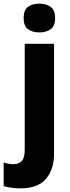

<svg xmlns="http://www.w3.org/2000/svg" viewBox="-69 -788 381 1048"><path d="M60 -689Q60 -733 83.5 -750.5Q107 -768 146 -768Q184 -768 208 -750Q232 -732 232 -689Q232 -646 207.5 -628.5Q183 -611 146 -611Q108 -611 84 -628.5Q60 -646 60 -689ZM43 240Q20 240 -5 237Q-30 234 -49 228V99Q-34 104 -20.5 106Q-7 108 8 108Q33 108 49.5 91Q66 74 66 30V-549H226V53Q226 135 182.5 187.5Q139 240 43 240Z"/></svg>

Font: Noto Sans Devanagari UI SemiCondensed ExtraBold
Style: Regular
Weight: 800
Width: 4
Designer: Jelle Bosma - Monotype Design Team
Foundry: Monotype Imaging Inc.
Version: Version 2.004; ttfautohint (v1.8.4.7-5d5b)